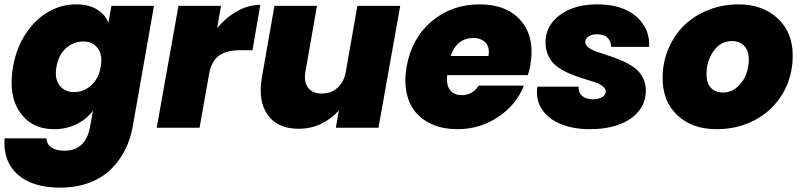

<svg xmlns="http://www.w3.org/2000/svg" viewBox="-37 -588 3688 884"><path d="M22.9 -280.8Q38.6 -368.2 82.5 -434.1Q126.5 -500 186.3 -533.9Q246.1 -567.9 313 -567.9Q370.6 -567.9 408.9 -544.9Q447.3 -522 461.9 -482.9L476.1 -561H671.9L574.2 -5.9Q564 52.2 539.1 101.8Q514.2 151.4 474.1 190.9Q434.1 230.5 374.3 253.2Q314.5 275.9 241.2 275.9Q111.3 275.9 43.9 215.1Q-23.4 154.3 -16.1 48.8H176.8Q178.2 75.7 199.7 90.8Q221.2 106 258.8 106Q358.4 106 377.9 -5.9L391.1 -78.1Q362.3 -39.6 315.4 -16.4Q268.6 6.8 211.9 6.8Q108.9 6.8 54.7 -71.3Q0.5 -149.4 22.9 -280.8ZM426.8 -280.8Q436.5 -335 413.1 -366Q389.6 -397 346.2 -397Q301.8 -397 267.1 -366.5Q232.4 -335.9 223.1 -280.8Q212.9 -226.6 236.8 -195.3Q260.7 -164.1 304.2 -164.1Q348.1 -164.1 382.6 -194.8Q417 -225.6 426.8 -280.8Z M881.8 0H684.6L784.7 -561H980.5L962.9 -459Q1004.4 -508.3 1055.9 -537.1Q1107.4 -565.9 1161.6 -565.9L1125.5 -356.9H1070.8Q1008.8 -356.9 973.9 -333.7Q939 -310.5 926.8 -252.9Z M1805.7 -561 1705.6 0H1509.3L1523.4 -80.1Q1490.7 -42 1442.9 -18.6Q1395 4.9 1338.4 4.9Q1240.7 4.9 1195.1 -59.6Q1149.4 -124 1169.4 -234.9L1226.6 -561H1422.4L1369.6 -259.8Q1360.8 -211.9 1381.1 -184.6Q1401.4 -157.2 1444.3 -157.2Q1487.3 -157.2 1516.8 -183.6Q1546.4 -210 1554.7 -254.9L1608.4 -561Z M2142.1 -413.1Q2105 -413.1 2077.9 -391.8Q2050.8 -370.6 2038.1 -330.1H2211.9Q2218.8 -370.1 2198.5 -391.6Q2178.2 -413.1 2142.1 -413.1ZM2375 -193.8Q2340.8 -106 2256.8 -49.6Q2172.9 6.8 2068.8 6.8Q2006.8 6.8 1958 -13.2Q1909.2 -33.2 1877.9 -69.6Q1846.7 -106 1835.2 -160.4Q1823.7 -214.8 1835 -280.8Q1858.9 -413.1 1951.2 -490.5Q2043.5 -567.9 2170.9 -567.9Q2296.9 -567.9 2361.8 -492.2Q2426.8 -416.5 2404.8 -288.1Q2398.9 -256.8 2393.1 -242.2H2022Q2017.1 -195.3 2035.6 -172.6Q2054.2 -149.9 2088.9 -149.9Q2138.2 -149.9 2167 -193.8Z M2936.5 -170.9Q2936.5 -115.2 2902.6 -74.7Q2868.7 -34.2 2810.8 -13.7Q2752.9 6.8 2677.7 6.8Q2601.6 6.8 2543.7 -17.3Q2485.8 -41.5 2457 -86.7Q2428.2 -131.8 2437.5 -189H2627Q2625.5 -161.1 2643.6 -146Q2661.6 -130.9 2693.8 -130.9Q2718.8 -130.9 2735.4 -140.9Q2752 -150.9 2752 -167Q2752 -181.2 2736.6 -192.1Q2721.2 -203.1 2696.8 -211.2Q2672.4 -219.2 2642.8 -228Q2613.3 -236.8 2583.7 -249.8Q2554.2 -262.7 2529.8 -280Q2505.4 -297.4 2490 -326.4Q2474.6 -355.5 2474.6 -393.1Q2474.6 -469.2 2540.3 -518.6Q2606 -567.9 2712.9 -567.9Q2827.6 -567.9 2891.8 -512.5Q2956.1 -457 2951.7 -372.1H2775.9Q2776.9 -398.9 2759.8 -414.6Q2742.7 -430.2 2710.9 -430.2Q2688 -430.2 2672.9 -420.2Q2657.7 -410.2 2657.7 -394Q2657.7 -379.9 2673.1 -368.7Q2688.5 -357.4 2713.1 -348.9Q2737.8 -340.3 2767.3 -331.1Q2796.9 -321.8 2826.7 -308.6Q2856.4 -295.4 2881.1 -278.3Q2905.8 -261.2 2921.1 -233.6Q2936.5 -206.1 2936.5 -170.9Z M3612.8 -332Q3612.8 -235.4 3566.9 -157.5Q3521 -79.6 3440.9 -36.4Q3360.8 6.8 3261.7 6.8Q3150.4 6.8 3082 -57.1Q3013.7 -121.1 3013.7 -228Q3013.7 -299.8 3040.3 -363Q3066.9 -426.3 3113 -471.2Q3159.2 -516.1 3224.4 -542Q3289.6 -567.9 3363.8 -567.9Q3474.6 -567.9 3543.7 -503.2Q3612.8 -438.5 3612.8 -332ZM3215.8 -247.1Q3215.8 -205.1 3236.3 -183.6Q3256.8 -162.1 3291.5 -162.1Q3327.1 -162.1 3355 -185.1Q3382.8 -208 3396.7 -242.2Q3410.6 -276.4 3410.6 -313Q3410.6 -355.5 3389.2 -377.2Q3367.7 -398.9 3333.5 -398.9Q3280.3 -398.9 3248 -352.5Q3215.8 -306.2 3215.8 -247.1Z"/></svg>

Font: Poppins ExtraBold
Style: Italic
Weight: 800
Italic angle: -10°
Designer: Ninad Kale (Devanagari), Jonny Pinhorn (Latin)
Foundry: Indian Type Foundry
Version: Version 3.200;PS 1.000;hotconv 16.6.54;makeotf.lib2.5.65590